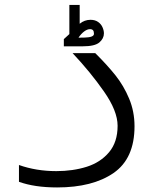

<svg xmlns="http://www.w3.org/2000/svg" viewBox="-20 -776 640 800"><path d="M59 -18.5V-88.5Q131 -63 214.5 -63Q284 -63 341.5 -81.2Q399 -99.5 434.5 -141.8Q470 -184 470 -252Q470 -313.5 413.2 -394.8Q356.5 -476 282.5 -554.5H377Q426 -506 460.8 -462.5Q495.5 -419 518 -365.2Q540.5 -311.5 540.5 -250Q540.5 -115.5 453.2 -55.2Q366 5 218 5Q124 5 59 -18.5ZM269 -634V-755.5H312V-677Q332 -693.5 357 -693.5Q376 -693.5 388.8 -684.5Q401.5 -675.5 407.2 -662.2Q413 -649 413 -637Q413 -615.5 394 -599.2Q375 -583 324.5 -583H246V-613ZM371.5 -635Q371.5 -645.5 367.5 -650Q363.5 -654.5 355 -654.5Q343.5 -654.5 330.8 -645Q318 -635.5 307 -619L333.5 -619.5Q371.5 -620.5 371.5 -635Z"/></svg>

Font: JuliaMono Light
Style: Regular
Weight: 300
Monospace: yes
Designer: cormullion
Foundry: corm
Version: Version 0.054; ttfautohint (v1.8.4)